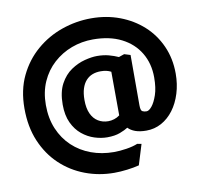

<svg xmlns="http://www.w3.org/2000/svg" viewBox="-87 -705 1041 992"><g transform="rotate(-10 434.0 -209.5)"><path d="M434 194Q354 194 281.5 166.5Q209 139 153.5 86.5Q98 34 66 -41.5Q34 -117 34 -214Q34 -310 69.5 -384Q105 -458 165 -509.5Q225 -561 300 -587Q375 -613 454 -613Q534 -613 603 -587Q672 -561 724 -514Q776 -467 805.5 -401Q835 -335 835 -256Q835 -201 820 -152.5Q805 -104 778 -68Q751 -32 714.5 -12Q678 8 635 8Q601 8 577.5 -0.5Q554 -9 540 -24Q525 -14 497.5 -3.5Q470 7 430 7Q398 7 363.5 -4Q329 -15 299 -39.5Q269 -64 250.5 -103.5Q232 -143 232 -199Q232 -265 255 -307.5Q278 -350 313 -373.5Q348 -397 385 -406.5Q422 -416 450 -416Q484 -416 511.5 -408.5Q539 -401 561 -391L590 -401L622 -391V-127Q622 -100 631 -95Q640 -90 653 -90Q666 -90 681.5 -109Q697 -128 709.5 -164.5Q722 -201 722 -256Q722 -329 688.5 -385Q655 -441 593 -472.5Q531 -504 444 -504Q385 -504 331.5 -484Q278 -464 236 -426Q194 -388 170 -334Q146 -280 146 -212Q146 -142 169.5 -86.5Q193 -31 234.5 8Q276 47 331.5 67.5Q387 88 451 88Q482 88 517 82.5Q552 77 576 67L598 71L565 178Q538 185 502 189.5Q466 194 434 194ZM450 -74Q465 -74 481 -79Q497 -84 510 -94L509 -323Q498 -329 484.5 -332Q471 -335 455 -335Q431 -335 411.5 -327.5Q392 -320 377.5 -304Q363 -288 355 -263Q347 -238 347 -203Q347 -160 360 -131.5Q373 -103 396.5 -88.5Q420 -74 450 -74Z"/></g></svg>

Font: Kreon SemiBold
Style: Regular
Weight: 600
Designer: Julia Petretta
Foundry: Julia Petretta and Eli Heuer
Version: Version 2.002